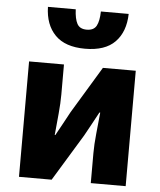

<svg xmlns="http://www.w3.org/2000/svg" viewBox="-57 -893 784 943"><g transform="rotate(5 335.0 -422.0)"><path d="M72 0V-569H244V-421Q244 -379 239 -325.5Q234 -272 229 -220H232Q246 -246 265 -280Q284 -314 297 -339L436 -569H598V0H426V-148Q426 -190 431.5 -243.5Q437 -297 442 -349H438Q424 -324 405.5 -289Q387 -254 373 -230L233 0ZM340 -655Q242 -655 192.5 -705.5Q143 -756 141 -844H278Q280 -797 293 -773Q306 -749 340 -749Q375 -749 388 -773Q401 -797 402 -844H539Q537 -756 488 -705.5Q439 -655 340 -655Z"/></g></svg>

Font: Source Han Sans TC Heavy
Style: Regular
Weight: 900
Designer: Ryoko NISHIZUKA Ë•øÂ°öÊ∂ºÂ≠ê (kana, bopomofo & ideographs); Paul D. Hunt (Latin, Greek & Cyrillic); Sandoll Communicatio
Foundry: Adobe
Version: Version 2.004;hotconv 1.0.118;makeotfexe 2.5.65603